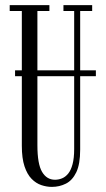

<svg xmlns="http://www.w3.org/2000/svg" viewBox="-20 -720 414 752"><path d="M39 -421.5V-444.5H355.5V-421.5ZM183 12Q162.5 12 141.8 5Q121 -2 103.8 -19.5Q86.5 -37 76 -68.5Q65.5 -100 65.5 -149V-677H18V-700H173.5V-677H126.5V-151.5Q126.5 -77.5 144.8 -46.8Q163 -16 195.5 -16Q209.5 -16 223 -21.5Q236.5 -27 247.2 -40.2Q258 -53.5 264.2 -77Q270.5 -100.5 270.5 -136.5V-677H228.5V-700H341V-677H294V-134Q294 -77 278.8 -45.2Q263.5 -13.5 238.2 -0.8Q213 12 183 12Z"/></svg>

Font: Imbue 48pt Light
Style: Regular
Weight: 300
Designer: Tyler Finck
Foundry: Etcetera Type Company
Version: Version 1.102